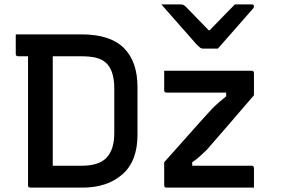

<svg xmlns="http://www.w3.org/2000/svg" viewBox="-20 -857 1290 877"><path d="M975 -635H907Q900 -635 894.5 -639Q889 -643 875 -657Q868 -666 849.5 -686.5Q831 -707 807.5 -734Q784 -761 760 -788Q736 -815 717 -837H800Q811 -837 816.5 -835Q822 -833 829 -826Q840 -815 866.5 -787.5Q893 -760 933 -719H938Q977 -759 1003.5 -786.5Q1030 -814 1053 -837H1130Q1140 -837 1140 -828Q1140 -824 1137 -819.5Q1134 -815 1120 -800Q1108 -787 1088.5 -764Q1069 -741 1046.5 -716Q1024 -691 1005 -669Q986 -647 975 -635ZM352 -700Q483 -700 545.5 -638Q608 -576 608 -459V-241Q608 -121 539 -60.5Q470 0 356 0H119Q108 0 108 -11V-600H63Q52 -600 52 -611V-700ZM221 -100H353Q433 -100 467.5 -137.5Q502 -175 502 -248V-452Q502 -536 464 -570Q445 -587 418 -593.5Q391 -600 349 -600H221ZM730 -534H1129Q1140 -534 1140 -523V-422Q1076 -348 1023 -286Q970 -224 924 -172Q904 -153 889.5 -140Q875 -127 858 -116V-100H1129Q1140 -100 1140 -89V0H741Q730 0 730 -11V-116Q794 -187 845.5 -245.5Q897 -304 943 -354Q960 -372 977 -387Q994 -402 1013 -417V-434H741Q730 -434 730 -445Z"/></svg>

Font: Recursive Sn Lnr St Med
Style: Regular
Weight: 500
Version: Version 1.085;hotconv 1.1.0;makeotfexe 2.6.0; ttfautohint (v